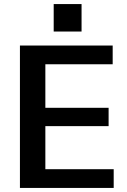

<svg xmlns="http://www.w3.org/2000/svg" viewBox="-20 -924 622 944"><path d="M175 -92H539V0H78V-700H534V-608H175L203 -679V-347L175 -394H514V-304H175L203 -351V-21ZM381 -904V-769H244V-904Z"/></svg>

Font: Pathway Extreme 28pt SemiBold
Style: Regular
Weight: 600
Designer: Eduardo Rodriguez Tunni
Foundry: Eduardo Rodriguez Tunni
Version: Version 1.001;gftools[0.9.26]